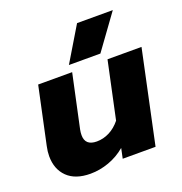

<svg xmlns="http://www.w3.org/2000/svg" viewBox="-128 -807 884 934"><g transform="rotate(-20 313.5 -340.5)"><path d="M372 -696H557L428 -518H265ZM23 -134Q23 -158 29 -185L92 -480H268L209 -205Q206 -190 206 -176Q206 -122 266 -122Q300 -122 331.5 -138Q363 -154 388 -185L451 -480H627L525 0H355L366 -52Q327 -19 279.5 -2Q232 15 184 15Q106 15 64.5 -25.5Q23 -66 23 -134Z"/></g></svg>

Font: Prompt
Style: Bold Italic
Weight: 700
Italic angle: -12°
Designer: Katatrad Team
Foundry: CadsonDemak
Version: Version 1.001